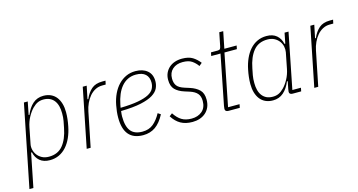

<svg xmlns="http://www.w3.org/2000/svg" viewBox="-88 -1025 2980 1598"><g transform="rotate(-15 1402.0 -226.0)"><path d="M141 -508H174L152 -397H159Q182 -454 219.5 -487Q257 -520 311 -520Q347 -520 375 -507Q403 -494 421.5 -470Q440 -446 449.5 -413Q459 -380 459 -340Q459 -310 455.5 -279.5Q452 -249 446 -220Q436 -169 417 -126.5Q398 -84 370.5 -53Q343 -22 307 -5Q271 12 227 12Q173 12 140.5 -15.5Q108 -43 98 -90H91L33 200H-1ZM227 -18Q304 -18 347.5 -71Q391 -124 409 -218L420 -274Q423 -290 424 -305.5Q425 -321 425 -340Q425 -373 418 -400.5Q411 -428 396 -448Q381 -468 358 -479Q335 -490 304 -490Q276 -490 254 -480Q232 -470 209 -447Q184 -422 162.5 -382.5Q141 -343 132 -297L105 -160Q100 -137 105.5 -112Q111 -87 126.5 -66Q142 -45 167 -31.5Q192 -18 227 -18Z M546 0 648 -508H682L659 -397H666Q688 -448 722.5 -478Q757 -508 816 -508H844L837 -476H807Q774 -476 746.5 -461.5Q719 -447 698 -422.5Q677 -398 662 -365.5Q647 -333 640 -297L580 0Z M1031 12Q866 12 866 -182Q866 -208 869 -235.5Q872 -263 877 -288Q887 -340 907.5 -383Q928 -426 957.5 -456.5Q987 -487 1023.5 -503.5Q1060 -520 1104 -520Q1167 -520 1205.5 -488Q1244 -456 1244 -396Q1244 -365 1230.5 -336Q1217 -307 1180 -284Q1143 -261 1076.5 -246.5Q1010 -232 904 -230Q902 -217 901 -204.5Q900 -192 900 -184Q900 -98 932 -58Q964 -18 1032 -18Q1089 -18 1126.5 -49Q1164 -80 1193 -134L1217 -118Q1182 -51 1137 -19.5Q1092 12 1031 12ZM1101 -491Q1062 -491 1031 -476Q1000 -461 976.5 -433.5Q953 -406 937 -368Q921 -330 912 -284L907 -257Q1000 -259 1059 -270Q1118 -281 1151.5 -299Q1185 -317 1197.5 -341.5Q1210 -366 1210 -394Q1210 -440 1182.5 -465.5Q1155 -491 1101 -491Z M1456 12Q1396 12 1354.5 -11.5Q1313 -35 1283 -83L1308 -102Q1337 -58 1371 -37.5Q1405 -17 1456 -17Q1511 -17 1546.5 -47.5Q1582 -78 1582 -136Q1582 -176 1562 -199.5Q1542 -223 1500 -237L1456 -251Q1405 -267 1377 -295.5Q1349 -324 1349 -379Q1349 -412 1361 -438Q1373 -464 1394 -482.5Q1415 -501 1443.5 -510.5Q1472 -520 1505 -520Q1562 -520 1596 -499Q1630 -478 1656 -444L1631 -423Q1611 -452 1582.5 -471.5Q1554 -491 1503 -491Q1449 -491 1416 -461.5Q1383 -432 1383 -381Q1383 -343 1400 -319.5Q1417 -296 1464 -281L1508 -267Q1557 -251 1586.5 -222.5Q1616 -194 1616 -138Q1616 -101 1603.5 -73Q1591 -45 1569 -26Q1547 -7 1518 2.5Q1489 12 1456 12Z M1768 0Q1739 0 1739 -24Q1739 -32 1742 -49L1827 -478H1747L1753 -508H1810Q1826 -508 1831.5 -515Q1837 -522 1840 -538L1863 -652H1897L1868 -508H1974L1968 -478H1861L1772 -30H1871L1865 0Z M2321 0Q2292 0 2292 -23Q2292 -32 2295 -46L2308 -111H2301Q2278 -54 2240.5 -21Q2203 12 2149 12Q2113 12 2085 -1Q2057 -14 2038.5 -38Q2020 -62 2010.5 -95Q2001 -128 2001 -168Q2001 -198 2004.5 -228.5Q2008 -259 2014 -288Q2024 -339 2043 -381.5Q2062 -424 2089.5 -455Q2117 -486 2153 -503Q2189 -520 2233 -520Q2287 -520 2319.5 -492.5Q2352 -465 2362 -418H2369L2387 -508H2421L2326 -30H2400L2394 0ZM2156 -18Q2184 -18 2206 -28Q2228 -38 2251 -61Q2276 -86 2297.5 -125.5Q2319 -165 2328 -211L2355 -348Q2359 -371 2354 -396Q2349 -421 2333.5 -442Q2318 -463 2293 -476.5Q2268 -490 2233 -490Q2156 -490 2112.5 -437Q2069 -384 2051 -290L2040 -234Q2037 -218 2036 -202.5Q2035 -187 2035 -168Q2035 -135 2042 -107.5Q2049 -80 2064 -60Q2079 -40 2101.5 -29Q2124 -18 2156 -18Z M2507 0 2609 -508H2643L2620 -397H2627Q2649 -448 2683.5 -478Q2718 -508 2777 -508H2805L2798 -476H2768Q2735 -476 2707.5 -461.5Q2680 -447 2659 -422.5Q2638 -398 2623 -365.5Q2608 -333 2601 -297L2541 0Z"/></g></svg>

Font: IBM Plex Sans Cond ExtLt
Style: Italic
Weight: 200
Width: 3
Italic angle: -11°
Designer: Mike Abbink, Paul van der Laan, Pieter van Rosmalen
Foundry: Bold Monday
Version: Version 1.3